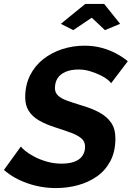

<svg xmlns="http://www.w3.org/2000/svg" viewBox="-41 -947 669 975"><path d="M243 8Q168 8 98 -16.5Q28 -41 -21 -84L65 -203Q71 -194 89 -179.5Q107 -165 135 -150.5Q163 -136 198 -126Q233 -116 272 -116Q312 -116 338.5 -126.5Q365 -137 378 -156.5Q391 -176 391 -202Q391 -229 371.5 -245Q352 -261 318 -273.5Q284 -286 240 -300Q190 -316 156 -336Q122 -356 104.5 -384.5Q87 -413 87 -453Q87 -515 111.5 -564Q136 -613 178.5 -646.5Q221 -680 275 -697.5Q329 -715 388 -715Q435 -715 475.5 -704Q516 -693 549.5 -675Q583 -657 608 -636L523 -524Q520 -531 505 -543Q490 -555 467 -566Q444 -577 416 -585.5Q388 -594 358 -594Q319 -594 291.5 -582Q264 -570 251 -549Q238 -528 238 -499Q238 -477 253.5 -462Q269 -447 298 -436.5Q327 -426 369 -413Q422 -398 461.5 -377Q501 -356 523 -324.5Q545 -293 545 -244Q545 -177 519.5 -129Q494 -81 451 -51Q408 -21 354.5 -6.5Q301 8 243 8ZM268 -826 392 -927H488L569 -826L492 -794L425 -857L331 -794Z"/></svg>

Font: Raleway Thin
Style: Bold Italic
Weight: 700
Italic angle: -12°
Version: Version 4.026